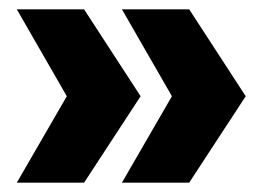

<svg xmlns="http://www.w3.org/2000/svg" viewBox="-20 -473 551 411"><path d="M160 -82H16L123 -267L16 -453H160L281 -267ZM385 -82H241L348 -267L241 -453H385L506 -267Z"/></svg>

Font: Montserrat V1
Style: Bold
Weight: 700
Designer: Julieta Ulanovsky
Foundry: Julieta Ulanovsky
Version: Version 6.001